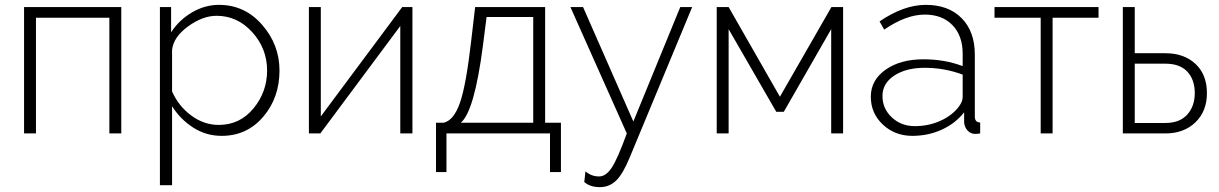

<svg xmlns="http://www.w3.org/2000/svg" viewBox="-20 -549 5017 790"><path d="M479 -520V0H430V-476H128V0H79V-520Z M892 10Q828 10 775 -24Q722 -58 688 -112V213H638V-520H684V-416Q717 -467 770 -498Q823 -529 881 -529Q987 -529 1058.5 -447Q1130 -365 1130 -259Q1130 -147 1063 -68.5Q996 10 892 10ZM880 -35Q967 -35 1023 -103Q1079 -171 1079 -259Q1079 -349 1018 -416.5Q957 -484 871 -484Q814 -484 754 -440.5Q694 -397 688 -344V-173Q714 -113 766.5 -74Q819 -35 880 -35Z M1300 -520V-70L1635 -520H1677V0H1627V-442L1298 0H1251V-520Z M1774 159V-44H1805Q1847 -53 1872.5 -126Q1898 -199 1919 -383L1935 -520H2223V-44H2288V159H2243V0H1817V159ZM1876 -44H2174V-479H1982L1967 -361Q1932 -91 1876 -44Z M2384 200 2389 156Q2413 177 2445 177Q2473 177 2497 141Q2521 105 2559 0L2327 -520H2379L2586 -49L2779 -520H2828L2571 99Q2543 167 2515 194Q2487 221 2448 221Q2408 221 2384 200Z M2978 -520 3189 -151 3401 -520H3449V0H3400V-429L3205 -89H3174L2978 -429V0H2929V-520Z M3734 10Q3662 10 3612.5 -36.5Q3563 -83 3563 -151Q3563 -219 3623.5 -262Q3684 -305 3780 -305Q3867 -305 3941 -277V-328Q3941 -402 3899 -445.5Q3857 -489 3785 -489Q3708 -489 3618 -427L3599 -461Q3699 -529 3789 -529Q3883 -529 3937 -474Q3991 -419 3991 -324V-70Q3991 -45 4013 -45V0Q4001 2 3993 2Q3974 2 3961.5 -11.5Q3949 -25 3947 -44V-87Q3911 -41 3855 -15.5Q3799 10 3734 10ZM3744 -30Q3801 -30 3849.5 -52Q3898 -74 3925 -110Q3941 -131 3941 -150V-242Q3866 -270 3785 -270Q3708 -270 3659.5 -238Q3611 -206 3611 -154Q3611 -102 3649.5 -66Q3688 -30 3744 -30Z M4311 -476V0H4262V-476H4072V-520H4500V-476Z M4600 0V-520H4649V-330H4775Q4852 -330 4899 -286Q4946 -242 4946 -166Q4946 -91 4898.5 -45.5Q4851 0 4775 0ZM4649 -43H4775Q4834 -43 4865 -77.5Q4896 -112 4896 -166Q4896 -221 4865.5 -254Q4835 -287 4775 -287H4649Z"/></svg>

Font: Raleway
Style: Light
Weight: 300
Designer: Matt McInerney, Pablo Impallari, Rodrigo Fuenzalida
Foundry: Matt McInerney, Pablo Impallari, Rodrigo Fuenzalida
Version: Version 3.000